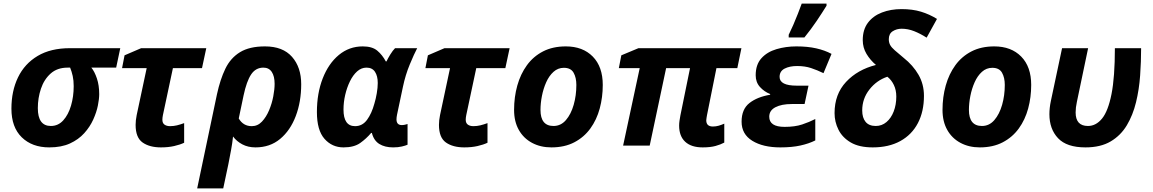

<svg xmlns="http://www.w3.org/2000/svg" viewBox="-20 -816 6459 1076"><path d="M256 10Q160 10 102 -46.5Q44 -103 44 -207Q44 -306 81 -382.5Q118 -459 191 -502.5Q264 -546 372 -546H654L631 -437H492Q510 -415 523 -376.5Q536 -338 536 -288Q536 -262 528.5 -224.5Q521 -187 502.5 -146Q484 -105 452 -69.5Q420 -34 372 -12Q324 10 256 10ZM265 -110Q306 -110 334.5 -141.5Q363 -173 378 -224Q393 -275 393 -333Q393 -365 387.5 -390Q382 -415 373 -437H359Q301 -437 264 -404Q227 -371 209.5 -319Q192 -267 192 -210Q192 -110 265 -110Z M882 10Q818 10 779 -17.5Q740 -45 740 -116Q740 -141 746 -171L802 -434H664L678 -506L771 -546H1136L1112 -434H949L893 -171Q890 -156 890 -145Q890 -126 902 -117.5Q914 -109 933 -109Q953 -109 971.5 -113.5Q990 -118 1012 -126V-16Q989 -5 956 2.5Q923 10 882 10Z M1085 240 1196 -288Q1214 -371 1243 -431Q1272 -491 1325 -523.5Q1378 -556 1465 -556Q1565 -556 1616.5 -497.5Q1668 -439 1668 -344Q1668 -246 1637.5 -165.5Q1607 -85 1550 -37.5Q1493 10 1412 10Q1370 10 1338 -7Q1306 -24 1286 -51Q1282 -13 1275 24.5Q1268 62 1260 103L1231 240ZM1391 -109Q1424 -109 1448 -134.5Q1472 -160 1488 -198Q1504 -236 1511.5 -276Q1519 -316 1519 -346Q1519 -389 1503 -413Q1487 -437 1456 -437Q1413 -437 1387.5 -399Q1362 -361 1345 -281L1318 -152Q1343 -109 1391 -109Z M1905 10Q1841 10 1798.5 -38Q1756 -86 1756 -188Q1756 -293 1788.5 -376.5Q1821 -460 1879 -508Q1937 -556 2013 -556Q2066 -556 2094.5 -532Q2123 -508 2142 -472H2146Q2154 -489 2167.5 -511Q2181 -533 2194 -546H2318Q2301 -514 2276.5 -455Q2252 -396 2238 -329L2205 -173Q2202 -158 2202 -147Q2202 -115 2232 -115Q2240 -115 2249 -117Q2258 -119 2264 -121V-5Q2253 0 2232 5Q2211 10 2183 10Q2137 10 2106 -9Q2075 -28 2064 -71H2060Q2033 -39 1998.5 -14.5Q1964 10 1905 10ZM1970 -109Q2011 -109 2037 -144.5Q2063 -180 2078 -235Q2086 -261 2091.5 -293Q2097 -325 2097 -351Q2097 -390 2081.5 -413.5Q2066 -437 2034 -437Q2005 -437 1981.5 -416Q1958 -395 1941 -360Q1924 -325 1914.5 -284Q1905 -243 1905 -202Q1905 -109 1970 -109Z M2582 10Q2518 10 2479 -17.5Q2440 -45 2440 -116Q2440 -141 2446 -171L2502 -434H2364L2378 -506L2471 -546H2836L2812 -434H2649L2593 -171Q2590 -156 2590 -145Q2590 -126 2602 -117.5Q2614 -109 2633 -109Q2653 -109 2671.5 -113.5Q2690 -118 2712 -126V-16Q2689 -5 2656 2.5Q2623 10 2582 10Z M3070 10Q3009 10 2961.5 -15.5Q2914 -41 2887.5 -88Q2861 -135 2861 -200Q2861 -272 2879 -336.5Q2897 -401 2933 -450.5Q2969 -500 3023.5 -528Q3078 -556 3151 -556Q3246 -556 3302 -499Q3358 -442 3358 -340Q3358 -271 3341 -208Q3324 -145 3288.5 -96Q3253 -47 3198.5 -18.5Q3144 10 3070 10ZM3082 -110Q3123 -110 3151.5 -143Q3180 -176 3195 -228.5Q3210 -281 3210 -340Q3210 -381 3194.5 -408.5Q3179 -436 3140 -436Q3107 -436 3082 -413.5Q3057 -391 3041 -355Q3025 -319 3017 -278Q3009 -237 3009 -200Q3009 -110 3082 -110Z M3918 10Q3854 10 3820 -21.5Q3786 -53 3786 -112Q3786 -125 3788 -139Q3790 -153 3793 -169L3847 -434H3713L3621 0H3472L3565 -434H3448L3462 -506L3558 -546H4135L4112 -434H3995L3942 -170Q3941 -163 3939.5 -155Q3938 -147 3938 -142Q3938 -107 3975 -107Q3992 -107 4007.5 -111.5Q4023 -116 4039 -123V-17Q4019 -6 3990 2Q3961 10 3918 10Z M4353 10Q4256 10 4196 -27Q4136 -64 4136 -134Q4136 -204 4180 -238.5Q4224 -273 4296 -285V-289Q4263 -302 4239 -328.5Q4215 -355 4215 -394Q4215 -454 4247 -489.5Q4279 -525 4331.5 -540.5Q4384 -556 4443 -556Q4506 -556 4554.5 -545Q4603 -534 4640 -514L4595 -406Q4560 -423 4525.5 -434.5Q4491 -446 4447 -446Q4405 -446 4377 -431.5Q4349 -417 4349 -385Q4349 -336 4445 -336H4511L4489 -233H4417Q4360 -233 4325.5 -215Q4291 -197 4291 -162Q4291 -105 4377 -105Q4435 -105 4475.5 -118.5Q4516 -132 4549 -149V-29Q4513 -11 4465.5 -0.5Q4418 10 4353 10ZM4400 -606V-621Q4412 -645 4425.5 -676Q4439 -707 4451.5 -739Q4464 -771 4473 -796H4612V-784Q4588 -745 4557 -699Q4526 -653 4488 -606Z M4871 10Q4795 10 4748 -17.5Q4701 -45 4679 -89Q4657 -133 4657 -182Q4657 -288 4721.5 -357Q4786 -426 4889 -452Q4857 -479 4836 -514Q4815 -549 4815 -591Q4815 -650 4844 -688.5Q4873 -727 4922.5 -746Q4972 -765 5032 -765Q5094 -765 5141.5 -750.5Q5189 -736 5231 -710L5173 -605Q5137 -628 5102.5 -641.5Q5068 -655 5033 -655Q5005 -655 4983 -641Q4961 -627 4961 -596Q4961 -578 4968.5 -564Q4976 -550 4994.5 -534Q5013 -518 5044 -492Q5097 -450 5127.5 -397Q5158 -344 5158 -279Q5158 -191 5124 -126Q5090 -61 5025.5 -25.5Q4961 10 4871 10ZM4888 -110Q4922 -110 4948 -132Q4974 -154 4988.5 -191.5Q5003 -229 5003 -275Q5003 -311 4989.5 -339.5Q4976 -368 4953 -386Q4893 -366 4852.5 -314.5Q4812 -263 4812 -197Q4812 -156 4831 -133Q4850 -110 4888 -110Z M5471 10Q5410 10 5362.5 -15.5Q5315 -41 5288.5 -88Q5262 -135 5262 -200Q5262 -272 5280 -336.5Q5298 -401 5334 -450.5Q5370 -500 5424.5 -528Q5479 -556 5552 -556Q5647 -556 5703 -499Q5759 -442 5759 -340Q5759 -271 5742 -208Q5725 -145 5689.5 -96Q5654 -47 5599.5 -18.5Q5545 10 5471 10ZM5483 -110Q5524 -110 5552.5 -143Q5581 -176 5596 -228.5Q5611 -281 5611 -340Q5611 -381 5595.5 -408.5Q5580 -436 5541 -436Q5508 -436 5483 -413.5Q5458 -391 5442 -355Q5426 -319 5418 -278Q5410 -237 5410 -200Q5410 -110 5483 -110Z M6063 10Q5958 10 5909.5 -41.5Q5861 -93 5861 -176Q5861 -193 5863 -211.5Q5865 -230 5869 -249L5932 -546H6078L6015 -245Q6008 -213 6008 -186Q6008 -110 6077 -110Q6122 -110 6156 -151.5Q6190 -193 6209 -288.5Q6228 -384 6228 -546H6375Q6375 -471 6369.5 -393Q6364 -315 6346.5 -243Q6329 -171 6295 -114Q6261 -57 6204.5 -23.5Q6148 10 6063 10Z"/></svg>

Font: Noto IKEA Latin
Style: Bold Italic
Weight: 700
Italic angle: -12°
Designer: Monotype Design Team
Foundry: Monotype Imaging Inc.
Version: Version 1.0